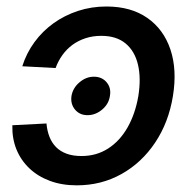

<svg xmlns="http://www.w3.org/2000/svg" viewBox="-20 -553 582 585"><path d="M246.6 -202.1Q222.7 -202.1 208.5 -219.2Q194.3 -236.3 197.8 -260.7Q202.1 -285.2 222.2 -302.2Q242.2 -319.3 266.1 -319.3Q290.5 -319.3 304.9 -302.2Q319.3 -285.2 314.9 -260.7Q311.5 -236.3 291.3 -219.2Q271 -202.1 246.6 -202.1ZM213.9 11.7Q168.5 11.7 131.8 -2Q95.2 -15.6 69.3 -40.3Q43.5 -64.9 30 -98.1Q16.6 -131.3 17.6 -171.4L121.6 -176.8Q123.5 -154.8 130.6 -136.5Q137.7 -118.2 150.6 -105Q163.6 -91.8 182.9 -84.7Q202.1 -77.6 228.5 -77.6Q273.9 -77.6 309.6 -100.6Q345.2 -123.5 368.7 -164.8Q392.1 -206.1 401.4 -259.8Q410.2 -314.5 400.4 -356Q390.6 -397.5 362.5 -420.7Q334.5 -443.8 288.6 -443.8Q262.7 -443.8 240.5 -436.5Q218.3 -429.2 200.7 -416.3Q183.1 -403.3 170.2 -385.3Q157.2 -367.2 149.4 -345.7L47.9 -351.1Q60.5 -391.1 85 -424.6Q109.4 -458 143.1 -482.2Q176.8 -506.3 217.8 -519.8Q258.8 -533.2 304.2 -533.2Q378.9 -533.2 428.7 -498.5Q478.5 -463.9 499.3 -402.1Q520 -340.3 506.8 -259.8Q493.7 -179.7 452.6 -118.4Q411.6 -57.1 350.1 -22.7Q288.6 11.7 213.9 11.7Z"/></svg>

Font: Inter 28pt Medium
Style: Italic
Weight: 500
Italic angle: -9.3988°
Designer: Rasmus Andersson
Foundry: rsms
Version: Version 4.001;git-66647c0bb